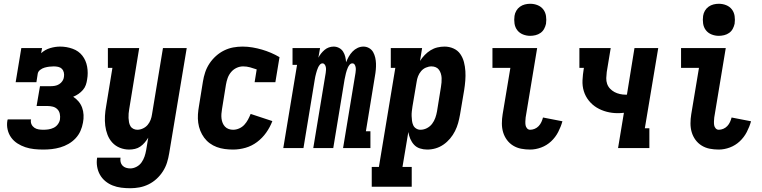

<svg xmlns="http://www.w3.org/2000/svg" viewBox="-20 -785 4040 1018"><path d="M210 8Q185 8 161 5.5Q137 3 114.5 -4.5Q92 -12 72.5 -24.5Q53 -37 39.5 -55.5Q26 -74 20.5 -97.5Q15 -121 19 -145Q20 -147 20 -148.5Q20 -150 21 -152H145Q145 -151 144.5 -150.5Q144 -150 144 -150Q142 -137 147 -126Q152 -115 162 -108Q172 -101 184.5 -99Q197 -97 210 -97Q223 -97 237 -99Q251 -101 264.5 -107.5Q278 -114 287 -126.5Q296 -139 298 -152Q300 -167 297 -181.5Q294 -196 284 -206Q274 -216 260 -219.5Q246 -223 231 -223H174L192 -328H248Q259 -328 271 -330Q283 -332 293.5 -338.5Q304 -345 311 -355.5Q318 -366 319 -377Q321 -389 318.5 -400.5Q316 -412 308 -420Q300 -428 288.5 -430.5Q277 -433 265 -433Q253 -433 241 -431.5Q229 -430 216.5 -426.5Q204 -423 193 -414.5Q182 -406 180 -394L173 -349H63L93 -530H203L198 -503Q219 -522 246 -530Q273 -538 299 -538Q333 -538 365 -526.5Q397 -515 416.5 -490Q436 -465 442 -431.5Q448 -398 442 -364Q440 -349 435 -334.5Q430 -320 419.5 -308Q409 -296 396 -287Q383 -278 368 -272Q384 -262 396.5 -247Q409 -232 415.5 -214Q422 -196 423 -175.5Q424 -155 420 -135Q416 -112 406.5 -90.5Q397 -69 380.5 -51.5Q364 -34 343 -22Q322 -10 299.5 -3.5Q277 3 254.5 5.5Q232 8 210 8Z M671 213Q646 213 622.5 210Q599 207 577.5 198.5Q556 190 538.5 175.5Q521 161 510 141.5Q499 122 495 98.5Q491 75 495 51H619Q617 63 619.5 74Q622 85 629.5 93Q637 101 648 104.5Q659 108 671 108Q687 108 703.5 99.5Q720 91 730.5 76Q741 61 746.5 44.5Q752 28 755 11L766 -55Q758 -42 747.5 -29.5Q737 -17 724 -8Q711 1 695.5 4.5Q680 8 665 8Q639 8 615.5 -1.5Q592 -11 575.5 -29Q559 -47 550 -70.5Q541 -94 538 -119Q535 -144 536.5 -170.5Q538 -197 543 -223L576 -425H552V-530H718L665 -206Q663 -195 662 -183Q661 -171 661.5 -159.5Q662 -148 664 -137Q666 -126 671.5 -116.5Q677 -107 687 -102Q697 -97 708 -97Q723 -97 738 -104Q753 -111 763 -123Q773 -135 778.5 -149.5Q784 -164 786 -179L844 -530H970L877 28Q873 53 865.5 77Q858 101 844 123Q830 145 810.5 163Q791 181 767.5 192.5Q744 204 719.5 208.5Q695 213 671 213Z M1216 8Q1193 8 1171 5Q1149 2 1129 -5.5Q1109 -13 1092 -25.5Q1075 -38 1062.5 -55Q1050 -72 1042 -92Q1034 -112 1031 -134Q1028 -156 1029.5 -178.5Q1031 -201 1035 -223L1056 -353Q1060 -378 1068 -402Q1076 -426 1090.5 -448Q1105 -470 1125 -488Q1145 -506 1168.5 -517.5Q1192 -529 1216.5 -533.5Q1241 -538 1266 -538Q1293 -538 1319 -533.5Q1345 -529 1369 -522Q1393 -515 1416.5 -505Q1440 -495 1462 -482L1440 -349H1330L1341 -417Q1324 -423 1306 -428Q1288 -433 1269 -433Q1251 -433 1234 -425Q1217 -417 1205 -402.5Q1193 -388 1187 -371Q1181 -354 1178 -336L1157 -206Q1155 -194 1154 -181.5Q1153 -169 1154.5 -156.5Q1156 -144 1160.5 -133Q1165 -122 1173 -113.5Q1181 -105 1192.5 -101Q1204 -97 1216 -97Q1232 -97 1248 -104Q1264 -111 1275.5 -123.5Q1287 -136 1295 -151Q1303 -166 1309 -181L1424 -143Q1412 -111 1391.5 -82Q1371 -53 1343 -32Q1315 -11 1282 -1.5Q1249 8 1216 8Z M1482 0 1555 -441H1531V-530H1677L1668 -479Q1674 -491 1682.5 -501.5Q1691 -512 1701 -520.5Q1711 -529 1723.5 -533.5Q1736 -538 1749 -538Q1764 -538 1777.5 -531Q1791 -524 1799 -511.5Q1807 -499 1810.5 -484.5Q1814 -470 1815 -455Q1821 -470 1829 -484.5Q1837 -499 1849 -511.5Q1861 -524 1876 -531Q1891 -538 1907 -538Q1923 -538 1937 -530Q1951 -522 1958.5 -508.5Q1966 -495 1969.5 -479.5Q1973 -464 1973.5 -448Q1974 -432 1972.5 -415Q1971 -398 1968 -382L1920 -89H1944V0H1799L1865 -399Q1866 -407 1866.5 -414.5Q1867 -422 1865.5 -429.5Q1864 -437 1860 -443Q1856 -449 1848 -449Q1840 -449 1834 -442Q1828 -435 1824.5 -427Q1821 -419 1818.5 -411.5Q1816 -404 1814 -396Q1812 -388 1810.5 -380Q1809 -372 1807 -364L1747 0H1641L1707 -399Q1708 -407 1708.5 -414.5Q1709 -422 1707.5 -429.5Q1706 -437 1701.5 -443Q1697 -449 1690 -449Q1682 -449 1676 -442Q1670 -435 1666.5 -427Q1663 -419 1660.5 -411.5Q1658 -404 1656 -396Q1654 -388 1652 -380Q1650 -372 1649 -364L1589 0Z M1951 205V100H1989L2076 -425H2052V-530H2218L2207 -462Q2218 -479 2232 -493.5Q2246 -508 2263 -518.5Q2280 -529 2299 -533.5Q2318 -538 2337 -538Q2362 -538 2384.5 -528Q2407 -518 2420.5 -498.5Q2434 -479 2440 -455.5Q2446 -432 2447.5 -407.5Q2449 -383 2447 -357.5Q2445 -332 2441 -307L2419 -177Q2415 -154 2409 -132.5Q2403 -111 2392.5 -90Q2382 -69 2366.5 -50.5Q2351 -32 2331.5 -18.5Q2312 -5 2290 1.5Q2268 8 2245 8Q2225 8 2206.5 2Q2188 -4 2175.5 -17.5Q2163 -31 2155.5 -48.5Q2148 -66 2145 -85L2114 100H2163V205ZM2209 -97Q2227 -97 2243.5 -105.5Q2260 -114 2271 -128.5Q2282 -143 2288 -160Q2294 -177 2297 -194L2318 -324Q2320 -336 2321 -348Q2322 -360 2321.5 -371.5Q2321 -383 2317.5 -394.5Q2314 -406 2307.5 -415Q2301 -424 2290.5 -428.5Q2280 -433 2268 -433Q2253 -433 2238 -426.5Q2223 -420 2212.5 -407.5Q2202 -395 2196.5 -380.5Q2191 -366 2189 -351L2167 -221Q2165 -208 2163.5 -195Q2162 -182 2162.5 -169.5Q2163 -157 2164.5 -144.5Q2166 -132 2171 -121Q2176 -110 2186.5 -103.5Q2197 -97 2209 -97Z M2791 8Q2766 8 2743 3.5Q2720 -1 2700.5 -13Q2681 -25 2667.5 -43.5Q2654 -62 2647.5 -84Q2641 -106 2641 -130.5Q2641 -155 2645 -179L2686 -425H2591V-530H2828L2767 -162Q2766 -152 2765.5 -141.5Q2765 -131 2766.5 -121.5Q2768 -112 2774.5 -104.5Q2781 -97 2791 -97Q2803 -97 2815 -102Q2827 -107 2836 -116.5Q2845 -126 2850.5 -138Q2856 -150 2859 -162L2962 -142Q2954 -113 2939.5 -85Q2925 -57 2902 -35.5Q2879 -14 2849.5 -3Q2820 8 2791 8ZM2791 -595Q2771 -595 2752.5 -602.5Q2734 -610 2722.5 -625Q2711 -640 2708 -660Q2705 -680 2708 -701Q2710 -715 2717.5 -728Q2725 -741 2737 -749.5Q2749 -758 2763 -761.5Q2777 -765 2791 -765Q2812 -765 2830.5 -757.5Q2849 -750 2860.5 -735Q2872 -720 2875 -700Q2878 -680 2875 -659Q2872 -645 2865 -632Q2858 -619 2846 -610.5Q2834 -602 2819.5 -598.5Q2805 -595 2791 -595Z M3257 0 3288 -187Q3280 -186 3272 -185.5Q3264 -185 3255 -185Q3225 -185 3196.5 -192.5Q3168 -200 3144 -214.5Q3120 -229 3102 -251.5Q3084 -274 3075.5 -301.5Q3067 -329 3068.5 -359.5Q3070 -390 3075 -420L3076 -425H3052V-530H3218L3197 -403Q3195 -387 3194.5 -371Q3194 -355 3199 -340.5Q3204 -326 3214.5 -315Q3225 -304 3238 -297Q3251 -290 3266.5 -286.5Q3282 -283 3297 -283Q3299 -283 3300.5 -283Q3302 -283 3304 -283L3344 -530H3470L3399 -105H3423V0Z M3791 8Q3766 8 3743 3.5Q3720 -1 3700.5 -13Q3681 -25 3667.5 -43.5Q3654 -62 3647.5 -84Q3641 -106 3641 -130.5Q3641 -155 3645 -179L3686 -425H3591V-530H3828L3767 -162Q3766 -152 3765.5 -141.5Q3765 -131 3766.5 -121.5Q3768 -112 3774.5 -104.5Q3781 -97 3791 -97Q3803 -97 3815 -102Q3827 -107 3836 -116.5Q3845 -126 3850.5 -138Q3856 -150 3859 -162L3962 -142Q3954 -113 3939.5 -85Q3925 -57 3902 -35.5Q3879 -14 3849.5 -3Q3820 8 3791 8ZM3791 -595Q3771 -595 3752.5 -602.5Q3734 -610 3722.5 -625Q3711 -640 3708 -660Q3705 -680 3708 -701Q3710 -715 3717.5 -728Q3725 -741 3737 -749.5Q3749 -758 3763 -761.5Q3777 -765 3791 -765Q3812 -765 3830.5 -757.5Q3849 -750 3860.5 -735Q3872 -720 3875 -700Q3878 -680 3875 -659Q3872 -645 3865 -632Q3858 -619 3846 -610.5Q3834 -602 3819.5 -598.5Q3805 -595 3791 -595Z"/></svg>

Font: Iosevka Slab Extrabold
Style: Italic
Weight: 800
Italic angle: -9°
Monospace: yes
Designer: Belleve Invis
Foundry: Belleve Invis
Version: Version 11.1.0; ttfautohint (v1.8.3)